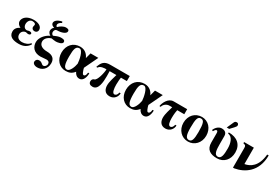

<svg xmlns="http://www.w3.org/2000/svg" viewBox="78 -1888 4761 3290"><g transform="rotate(30 2458.5 -243.5)"><path d="M412 -109C385 -66 319 -40 261 -40C201 -40 152 -67 152 -135C152 -190 199 -222 238 -222C255 -217 271 -213 282 -213C313 -213 326 -229 326 -243C326 -255 314 -268 287 -268C257 -268 244 -257 233 -257C188 -257 159 -292 159 -342C159 -396 192 -442 238 -442C284 -442 303 -426 303 -405C303 -394 295 -378 295 -363C295 -324 324 -309 352 -309C393 -309 413 -337 413 -367C413 -444 326 -473 249 -473C112 -473 46 -400 46 -330C46 -298 72 -258 116 -242V-241C57 -210 28 -170 28 -118C28 -10 126 14 226 14C319 14 383 -21 429 -91Z M684 -692C591 -673 552 -631 552 -590C552 -563 577 -537 615 -531V-529C589 -507 577 -480 577 -452C577 -414 610 -387 629 -378C540 -337 467 -250 467 -161C467 -68 526 16 658 16C682 16 743 7 775 7C813 7 837 26 837 60C837 99 805 128 779 128C743 128 735 82 672 82C637 82 611 109 611 144C611 176 645 205 703 205C789 205 878 146 878 23C878 -59 831 -115 713 -115C625 -115 555 -149 555 -225C555 -273 591 -325 669 -350C691 -345 738 -339 758 -339C793 -339 883 -353 883 -399C883 -441 837 -442 799 -442C759 -442 701 -417 666 -401C650 -408 631 -427 631 -454C631 -485 647 -516 684 -516C766 -516 854 -545 854 -595C854 -629 822 -635 791 -635C745 -635 690 -602 651 -564C647 -566 630 -569 630 -600C630 -615 644 -647 694 -668Z M1504 -154C1501 -104 1483 -78 1462 -78C1448 -78 1435 -80 1410 -156C1407 -165 1401 -186 1401 -191L1530 -461H1376L1347 -352H1346C1323 -406 1271 -473 1167 -473C1032 -473 937 -373 937 -226C937 -84 1029 14 1153 14C1222 14 1272 -5 1319 -65C1343 -14 1378 12 1424 12C1499 12 1528 -77 1529 -154ZM1273 -198C1262 -126 1217 -17 1164 -17C1106 -17 1084 -73 1084 -233C1084 -382 1101 -442 1170 -442C1238 -442 1270 -262 1273 -198Z M2152 -361V-461H1767C1648 -461 1609 -407 1576 -309H1601C1628 -359 1709 -361 1749 -361C1749 -297 1707 -117 1654 -107C1626 -102 1611 -72 1611 -48C1611 -4 1638 18 1690 18C1800 18 1813 -139 1813 -262C1813 -306 1811 -340 1811 -361H1945C1929 -299 1895 -204 1895 -131C1895 -64 1922 14 2023 14C2115 14 2165 -60 2165 -127H2140C2127 -66 2097 -56 2080 -56C2036 -56 2024 -139 2024 -219C2024 -283 2031 -345 2035 -361Z M2779 -154C2776 -104 2758 -78 2737 -78C2723 -78 2710 -80 2685 -156C2682 -165 2676 -186 2676 -191L2805 -461H2651L2622 -352H2621C2598 -406 2546 -473 2442 -473C2307 -473 2212 -373 2212 -226C2212 -84 2304 14 2428 14C2497 14 2547 -5 2594 -65C2618 -14 2653 12 2699 12C2774 12 2803 -77 2804 -154ZM2548 -198C2537 -126 2492 -17 2439 -17C2381 -17 2359 -73 2359 -233C2359 -382 2376 -442 2445 -442C2513 -442 2545 -262 2548 -198Z M3049 -361C3033 -299 2999 -204 2999 -131C2999 -64 3026 14 3127 14C3219 14 3269 -60 3269 -127H3244C3231 -66 3201 -56 3184 -56C3144 -56 3133 -125 3133 -197C3133 -271 3144 -349 3149 -361H3288V-461H3021C2914 -461 2859 -336 2849 -269H2874C2889 -329 2948 -361 2991 -361Z M3577 -473C3445 -473 3348 -374 3348 -228C3348 -86 3448 14 3573 14C3702 14 3799 -88 3799 -229C3799 -371 3703 -473 3577 -473ZM3574 -442C3633 -442 3652 -389 3652 -218C3652 -69 3632 -17 3574 -17C3516 -17 3495 -73 3495 -218C3495 -389 3513 -442 3574 -442Z M4032 -528H4080L4143 -595C4162 -616 4177 -635 4177 -648C4177 -674 4164 -692 4140 -692C4120 -692 4103 -687 4093 -664ZM4104 -449C4194 -442 4227 -329 4227 -226C4227 -111 4220 -17 4148 -17C4077 -17 4070 -105 4070 -225V-381C4070 -454 4014 -473 3971 -473C3905 -473 3856 -419 3835 -365L3858 -354C3871 -378 3887 -402 3907 -402C3926 -402 3931 -378 3931 -355V-173C3931 -36 4014 14 4148 14C4282 14 4374 -87 4374 -229C4374 -387 4270 -473 4104 -473Z M4864 -473C4842 -226 4712 -156 4612 -138H4607V-461H4414V-437C4458 -428 4468 -419 4468 -372V14H4494C4674 -17 4894 -144 4894 -473Z"/></g></svg>

Font: STIXGeneral
Style: Bold
Weight: 700
Designer: MicroPress Inc., with final additions and corrections provided by Coen Hoffman, Elsevier (retired)
Version: Version 1.1.0